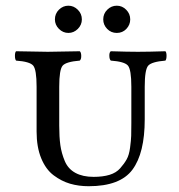

<svg xmlns="http://www.w3.org/2000/svg" viewBox="-20 -641 624 671"><path d="M439 -337.9Q439 -397.9 427 -411.9Q415 -425.8 367.2 -429.2Q362.3 -434.1 362.1 -446Q361.8 -458 367.2 -461.9Q427.2 -460 461.9 -460Q498 -460 558.1 -461.9Q562 -458 562 -446Q562 -434.1 558.1 -429.2Q510.3 -425.3 498 -411.6Q485.8 -397.9 485.8 -337.9V-224.1Q485.8 -106 442.9 -48.1Q399.9 9.8 290 9.8Q254.9 9.8 224.9 1Q194.8 -7.8 167.5 -28.3Q140.1 -48.8 124 -87.9Q107.9 -127 107.9 -181.2V-337.9Q107.9 -397.9 95.9 -411.9Q84 -425.8 36.1 -429.2Q32.2 -434.1 32.2 -446Q32.2 -458 36.1 -461.9Q122.1 -460 147 -460Q174.8 -460 258.8 -461.9Q263.7 -458 263.9 -446Q264.2 -434.1 258.8 -429.2Q210.9 -425.3 199 -411.6Q187 -397.9 187 -337.9V-202.1Q187 -162.1 190.9 -134Q194.8 -106 206.3 -78.4Q217.8 -50.8 243.4 -36.9Q269 -22.9 307.1 -22.9Q339.4 -22.9 362.8 -30Q386.2 -37.1 400.1 -53Q414.1 -68.8 422.6 -84Q431.2 -99.1 434.6 -125Q438 -150.9 438.5 -166.5Q439 -182.1 439 -210.9ZM171.9 -573.2Q171.9 -593.3 186 -607.2Q200.2 -621.1 219 -621.1Q237.8 -621.1 252 -606.9Q266.1 -592.8 266.1 -573.2Q266.1 -554.2 252 -540Q237.8 -525.9 219 -525.9Q200.2 -525.9 186 -540Q171.9 -554.2 171.9 -573.2ZM340.8 -573.2Q340.8 -593.3 355 -607.2Q369.1 -621.1 388.2 -621.1Q407.2 -621.1 421.1 -606.9Q435.1 -592.8 435.1 -573.2Q435.1 -554.2 421.6 -540Q408.2 -525.9 388.2 -525.9Q368.2 -525.9 354.5 -540Q340.8 -554.2 340.8 -573.2Z"/></svg>

Font: Linux Libertine Capitals
Style: Small Caps
Weight: 400
Designer: Philipp H. Poll
Foundry: Philipp H. Poll
Version: Version 5.1.3